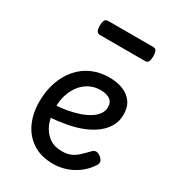

<svg xmlns="http://www.w3.org/2000/svg" viewBox="-190 -877 905 1002"><g transform="rotate(30 263.0 -376.0)"><path d="M288 19Q213 19 163 -14Q113 -47 88 -102.5Q63 -158 63 -227Q63 -292 81.5 -345.5Q100 -399 133.5 -438Q167 -477 214 -498Q261 -519 318 -519Q365 -519 401 -504.5Q437 -490 457.5 -461Q478 -432 478 -387Q478 -349 461 -318Q444 -287 413.5 -263Q383 -239 341.5 -222Q300 -205 249.5 -195.5Q199 -186 143 -182L142 -252Q175 -254 210 -260Q245 -266 277 -276.5Q309 -287 334 -302Q359 -317 373.5 -336.5Q388 -356 388 -380Q388 -412 366.5 -425.5Q345 -439 310 -439Q277 -439 248.5 -425.5Q220 -412 198 -386Q176 -360 163.5 -324Q151 -288 151 -243Q151 -187 168 -146.5Q185 -106 216.5 -83.5Q248 -61 292 -61Q323 -61 345 -70Q367 -79 385.5 -96Q404 -113 425 -135Q439 -150 451.5 -149.5Q464 -149 478 -138Q492 -127 495 -115Q498 -103 489 -90Q463 -51 429 -27Q395 -3 359 8Q323 19 288 19ZM165 -686Q148 -686 143 -698Q138 -710 138 -728Q138 -747 143 -759Q148 -771 165 -771H433Q451 -771 455.5 -759Q460 -747 460 -728Q460 -710 455.5 -698Q451 -686 433 -686Z"/></g></svg>

Font: Playwrite IT Trad
Style: Regular
Weight: 400
Designer: Veronika Burian, José Scaglione
Foundry: TypeTogether
Version: Version 1.002